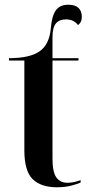

<svg xmlns="http://www.w3.org/2000/svg" viewBox="-20 -782 378 812"><path d="M221 10Q153 10 118 -24.5Q83 -59 83 -146V-526H18V-536Q106 -536 147.5 -565Q189 -594 195 -663Q199 -714 216 -738Q233 -762 269 -762Q298 -762 312 -748.5Q326 -735 326 -711Q326 -698 321.5 -689.5Q317 -681 310 -676Q292 -700 259 -700Q231 -700 216.5 -683Q202 -666 202 -624V-536H312V-526H202V-111Q202 -55 218 -32Q234 -9 266 -9Q290 -9 321 -20V-10Q308 -4 281.5 3Q255 10 221 10Z"/></svg>

Font: Noto Serif Display Condensed SemiBold
Style: Regular
Weight: 600
Width: 3
Designer: Monotype Design Team
Foundry: Monotype Imaging Inc.
Version: Version 2.009